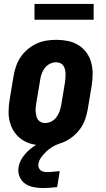

<svg xmlns="http://www.w3.org/2000/svg" viewBox="-20 -730 540 974"><path d="M207 8Q207 8 207 8Q207 8 207 8Q177 8 148 2Q119 -4 95.5 -19Q72 -34 55.5 -56.5Q39 -79 31 -107Q23 -135 23.5 -164.5Q24 -194 29 -225L49 -345Q53 -369 61.5 -394Q70 -419 85 -441Q100 -463 121 -480.5Q142 -498 166 -509Q190 -520 215.5 -524Q241 -528 266 -528Q266 -528 266 -528Q266 -528 266 -528Q296 -528 325 -522Q354 -516 378 -501Q402 -486 418.5 -463.5Q435 -441 442.5 -413Q450 -385 450 -355.5Q450 -326 445 -295L425 -175Q421 -151 412.5 -126Q404 -101 388.5 -79Q373 -57 352 -39.5Q331 -22 307 -11Q283 0 257.5 4Q232 8 207 8ZM209 -106Q225 -106 240 -113.5Q255 -121 265.5 -134.5Q276 -148 281.5 -163.5Q287 -179 290 -194L310 -314Q311 -325 312 -336Q313 -347 312.5 -357.5Q312 -368 309.5 -378.5Q307 -389 301 -397.5Q295 -406 285 -410Q275 -414 264 -414Q249 -414 233.5 -406.5Q218 -399 207.5 -385.5Q197 -372 191.5 -356.5Q186 -341 184 -326L164 -206Q162 -195 161 -184Q160 -173 161 -162.5Q162 -152 164.5 -141.5Q167 -131 173 -122.5Q179 -114 188.5 -110Q198 -106 209 -106ZM200 224Q175 224 151 219.5Q127 215 108 202Q89 189 79.5 166.5Q70 144 74 119Q77 99 87.5 80Q98 61 113 45Q128 29 145.5 16.5Q163 4 183 -6L187 -8H279L278 0Q260 6 244 16Q228 26 214.5 39Q201 52 189.5 67.5Q178 83 175 101Q173 110 176 119Q179 128 185.5 133.5Q192 139 201 141Q210 143 220 143Q236 143 252 141Q268 139 283 138L270 219Q252 221 234.5 222.5Q217 224 200 224ZM155 -630V-710H455V-630Z"/></svg>

Font: Iosevka SS04 Heavy Oblique
Style: Regular
Weight: 900
Italic angle: -9°
Monospace: yes
Designer: Belleve Invis
Foundry: Belleve Invis
Version: Version 19.0.0; ttfautohint (v1.8.4)